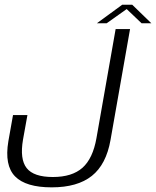

<svg xmlns="http://www.w3.org/2000/svg" viewBox="-20 -800 671 826"><path d="M202.5 6Q313 6 375 -43.2Q437 -92.5 455.5 -198L539.5 -675H477.5L395 -206Q379.5 -118 334.8 -78.2Q290 -38.5 207.5 -38.5Q125 -38.5 94.8 -76.8Q64.5 -115 79 -199.5L98 -305H36L16 -192.5Q-1.5 -88.5 44.8 -41.2Q91 6 202.5 6ZM397 -700H439L525 -761L589 -700H631L549 -779.5H505.5Z"/></svg>

Font: Anybody Thin Light
Style: Italic
Weight: 300
Italic angle: -10°
Version: Version 1.113;gftools[0.9.25]